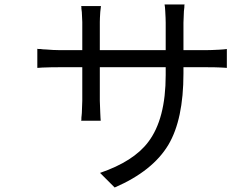

<svg xmlns="http://www.w3.org/2000/svg" viewBox="-20 -797 1040 854"><path d="M796 -574H898Q919 -574 955 -576Q975 -577 989 -579V-495Q981 -495 976 -496Q963 -496 956 -497Q937 -498 898 -498H796V-470Q796 -266 729 -153Q659 -36 490 37L425 -28Q574 -79 639 -165Q717 -267 717 -463V-498H424V-349Q424 -336 426 -294Q426 -280 427 -273Q428 -267 428 -260H341Q341 -263 342 -265V-273Q342 -276 343 -283Q344 -290 344 -294Q346 -336 346 -349V-498H245Q205 -498 184 -497Q177 -497 168 -496.5Q159 -496 154 -495.5Q149 -495 146 -495V-580Q149 -580 151 -579H160Q164 -578 172 -577.5Q180 -577 184 -577Q218 -574 245 -574H346V-699Q346 -711 344 -743Q344 -746 343 -751Q342 -756 342 -759V-766L341 -770H429Q428 -763 426 -744Q424 -714 424 -699V-574H717V-696Q717 -713 715 -747Q714 -768 712 -777H801L800 -772V-765Q800 -762 799 -756Q798 -750 798 -747Q796 -711 796 -696Z"/></svg>

Font: Source Han Sans Regular
Style: Regular
Weight: 400
Designer: Ryoko NISHIZUKA  (kana & ideographs); Paul D. Hunt (Latin, Greek & Cyrillic); Wenlong ZHANG  (bopomofo); Sandoll Communi
Foundry: Adobe Systems Incorporated
Version: Version 1.00 January 18, 2024, initial release